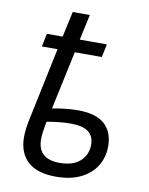

<svg xmlns="http://www.w3.org/2000/svg" viewBox="-86 -823 693 895"><g transform="rotate(10 260.5 -375.0)"><path d="M239.7 9.8Q152.8 9.8 108.2 -30Q63.5 -69.8 62.5 -145Q62.5 -167.5 66.2 -193.4Q69.8 -219.2 75.2 -242.2L145.5 -576.7H71.3L84 -638.7H158.7L185.1 -759.8H266.1L239.7 -638.7H368.2L355 -576.7H227.1L168 -300.3Q192.4 -305.2 225.3 -309.1Q258.3 -313 288.1 -313Q375 -313 415.8 -275.9Q456.5 -238.8 456.5 -171.4Q456.5 -120.1 431.6 -79.1Q406.7 -38.1 358.4 -14.2Q310.1 9.8 239.7 9.8ZM246.6 -56.6Q309.6 -56.6 343.3 -86.9Q377 -117.2 377 -165.5Q377 -246.1 269 -246.1Q241.2 -246.1 210.4 -242.9Q179.7 -239.7 153.8 -234.9Q142.6 -178.7 142.6 -151.4Q142.6 -56.6 246.6 -56.6Z"/></g></svg>

Font: Open Sans
Style: Italic
Weight: 400
Italic angle: -12°
Designer: Monotype Design Team
Foundry: Monotype Imaging Inc.
Version: Version 3.000; ttfautohint (v1.8.4)